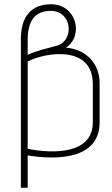

<svg xmlns="http://www.w3.org/2000/svg" viewBox="-20 -721 525 902"><path d="M110 161V9C241 31 448 31 448 -146V-330C448 -423 384 -490 290 -497C375 -553 340 -702 218 -701C120 -700 78 -635 78 -537V161ZM416 -146C416 2 233 3 110 -22V-432C194 -476 416 -510 416 -327ZM110 -534C110 -641 160 -670 218 -670C321 -670 330 -528 246 -506C206 -495 144 -481 110 -463Z"/></svg>

Font: Advent Pro
Style: ExtraLight
Weight: 250
Designer: Andreas Kalpakidis
Foundry: Andreas Kalpakidis
Version: Version 2.002 2007